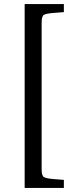

<svg xmlns="http://www.w3.org/2000/svg" viewBox="-20 -780 360 950"><path d="M102 150V-760H296V-720L245 -716Q208 -713 197 -706.5Q186 -700 186 -668V58Q186 89 197 96Q208 103 245 106L296 110V150Z"/></svg>

Font: Hedvig Letters Serif 12pt
Style: Regular
Weight: 400
Designer: Alexander Örn & Tor Weibull
Foundry: Kanon Foundry
Version: Version 1.000; ttfautohint (v1.8.4.7-5d5b)